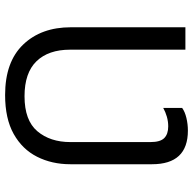

<svg xmlns="http://www.w3.org/2000/svg" viewBox="-22 -742 774 771"><g transform="rotate(90 365.5 -357.0)"><path d="M362 10Q229 10 159.5 -62.5Q90 -135 90 -254V-714H180V-251Q180 -164 226.5 -116Q273 -68 367 -68Q464 -68 507.5 -119.5Q551 -171 551 -252V-574Q551 -613 535 -629Q519 -645 488 -645Q468 -645 449 -639.5Q430 -634 414 -625V-701Q429 -712 454 -718Q479 -724 505 -724Q640 -724 640 -580V-252Q640 -178 610 -118.5Q580 -59 518.5 -24.5Q457 10 362 10Z"/></g></svg>

Font: Noto Sans IKEA
Style: Regular
Weight: 400
Designer: Monotype Design Team
Foundry: Monotype Imaging Inc.
Version: Version 2.001